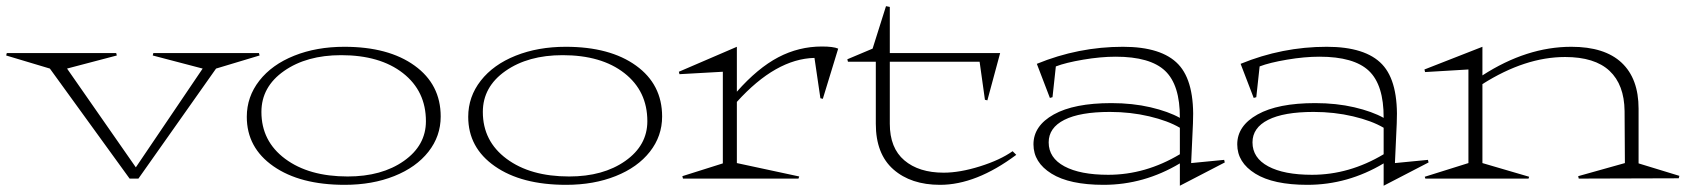

<svg xmlns="http://www.w3.org/2000/svg" viewBox="-33 -573 5426 616"><path d="M-13.2 -395 -11.2 -402.8H339.8L341.8 -395L182.1 -353L402.8 -36.1L617.2 -353L457 -395L459 -402.8H797.9L799.8 -395L660.2 -353L411.1 0H382.8L127 -353Z M1072.8 20Q929.7 20 844.2 -39.6Q758.8 -99.1 758.8 -198.2Q758.8 -262.7 799.1 -314.2Q839.4 -365.7 910.9 -394.3Q982.4 -422.9 1071.8 -422.9Q1213.4 -422.9 1297.1 -362.5Q1380.9 -302.2 1380.9 -199.2Q1380.9 -136.2 1341.6 -86.2Q1302.2 -36.1 1231.9 -8.1Q1161.6 20 1072.8 20ZM805.7 -213.9Q805.7 -120.1 881.8 -63.5Q958 -6.8 1082.5 -6.8Q1191.9 -6.8 1262.7 -56.6Q1333.5 -106.4 1333.5 -184.1Q1333.5 -280.8 1259.8 -338.4Q1186 -396 1061.5 -396Q950.7 -396 878.2 -345.2Q805.7 -294.4 805.7 -213.9Z M1783.2 20Q1640.1 20 1554.7 -39.6Q1469.2 -99.1 1469.2 -198.2Q1469.2 -262.7 1509.5 -314.2Q1549.8 -365.7 1621.3 -394.3Q1692.9 -422.9 1782.2 -422.9Q1923.8 -422.9 2007.6 -362.5Q2091.3 -302.2 2091.3 -199.2Q2091.3 -136.2 2052 -86.2Q2012.7 -36.1 1942.4 -8.1Q1872.1 20 1783.2 20ZM1516.1 -213.9Q1516.1 -120.1 1592.3 -63.5Q1668.5 -6.8 1793 -6.8Q1902.3 -6.8 1973.1 -56.6Q2043.9 -106.4 2043.9 -184.1Q2043.9 -280.8 1970.2 -338.4Q1896.5 -396 1772 -396Q1661.1 -396 1588.6 -345.2Q1516.1 -294.4 1516.1 -213.9Z M2331.1 -49.8 2531.2 -6.8 2528.8 0H2158.2L2156.2 -7.8L2286.1 -48.8V-342.8L2147 -335L2145 -342.8L2331.1 -422.9V-278.8Q2397.9 -354.5 2463.9 -389.2Q2529.8 -423.8 2604 -423.8Q2640.6 -423.8 2656.2 -417L2606.9 -255.9L2599.1 -257.8L2580.1 -387.2Q2456.1 -384.3 2331.1 -246.1Z M2685.5 -382.8 2766.6 -417 2809.6 -553.2 2821.8 -550.8V-402.8H3175.8L3134.8 -251L3127 -252.9L3109.9 -375H2821.8V-175.8Q2821.8 -98.1 2868.4 -58.6Q2915 -19 2994.6 -19Q3046.4 -19 3111.1 -39.3Q3175.8 -59.6 3215.8 -87.9L3227.5 -76.2Q3098.6 20 2982.9 20Q2889.6 20 2833.3 -29.5Q2776.9 -79.1 2776.9 -175.8V-375H2687.5Z M3282.7 -109.9Q3282.7 -169.4 3347.9 -205.8Q3413.1 -242.2 3532.7 -242.2Q3600.6 -242.2 3658.2 -228.8Q3715.8 -215.3 3752.4 -194.8Q3752.9 -300.3 3705.1 -345.7Q3657.2 -391.1 3546.4 -391.1Q3498.5 -391.1 3442.4 -381.6Q3386.2 -372.1 3354.5 -359.9L3343.8 -261.2L3335.4 -258.8L3293.5 -368.2Q3426.8 -422.9 3569.8 -422.9Q3694.3 -422.9 3747.6 -366.5Q3800.8 -310.1 3794.4 -176.8L3788.6 -49.8L3894.5 -60.1L3896.5 -51.8L3752.4 22.9V-48.8Q3637.2 20 3507.8 20Q3398.4 20 3340.6 -15.9Q3282.7 -51.8 3282.7 -109.9ZM3331.5 -116.2Q3331.5 -66.4 3382.1 -39.3Q3432.6 -12.2 3522.5 -12.2Q3642.1 -12.2 3752.4 -78.1V-163.1Q3714.4 -185.5 3654.3 -199.7Q3594.2 -213.9 3527.8 -213.9Q3432.1 -213.9 3381.8 -188.5Q3331.5 -163.1 3331.5 -116.2Z M3936.5 -109.9Q3936.5 -169.4 4001.7 -205.8Q4066.9 -242.2 4186.5 -242.2Q4254.4 -242.2 4312 -228.8Q4369.6 -215.3 4406.2 -194.8Q4406.7 -300.3 4358.9 -345.7Q4311 -391.1 4200.2 -391.1Q4152.3 -391.1 4096.2 -381.6Q4040 -372.1 4008.3 -359.9L3997.6 -261.2L3989.3 -258.8L3947.3 -368.2Q4080.6 -422.9 4223.6 -422.9Q4348.1 -422.9 4401.4 -366.5Q4454.6 -310.1 4448.2 -176.8L4442.4 -49.8L4548.3 -60.1L4550.3 -51.8L4406.2 22.9V-48.8Q4291 20 4161.6 20Q4052.2 20 3994.4 -15.9Q3936.5 -51.8 3936.5 -109.9ZM3985.4 -116.2Q3985.4 -66.4 4035.9 -39.3Q4086.4 -12.2 4176.3 -12.2Q4295.9 -12.2 4406.2 -78.1V-163.1Q4368.2 -185.5 4308.1 -199.7Q4248 -213.9 4181.6 -213.9Q4085.9 -213.9 4035.6 -188.5Q3985.4 -163.1 3985.4 -116.2Z M4539.1 -341.8 4537.1 -350.1 4723.1 -422.9V-331.1Q4865.2 -422.9 5008.3 -422.9Q5115.2 -422.9 5169.7 -371.8Q5224.1 -320.8 5224.1 -224.1V-48.8L5355 -8.8L5353 -1L5032.2 0L5030.3 -7.8L5180.2 -49.8L5179.2 -216.8Q5178.2 -301.3 5130.9 -345.7Q5083.5 -390.1 4988.3 -390.1Q4860.4 -390.1 4723.1 -303.2V-49.8L4873 -5.9L4871.1 0H4540L4538.1 -5.9L4678.2 -49.8V-350.1Z"/></svg>

Font: Halibut Exp Thin
Style: Regular
Weight: 250
Width: 7
Designer: Matteo Maggi
Foundry: Collletttivo
Version: Version 3.080 | FøM Fix